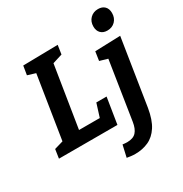

<svg xmlns="http://www.w3.org/2000/svg" viewBox="-228 -951 1296 1362"><g transform="rotate(-30 420.5 -269.5)"><path d="M428 -213H512L478 0H-1L10 -73L82 -94L163 -606L98 -626L110 -699L395 -704L384 -631L304 -606L224 -105H394ZM418 235 440 138Q450 139 458.5 140Q467 141 477 141Q527 141 551 114.5Q575 88 583 36L657 -439L592 -458L603 -531L811 -538L726 3Q711 94 677 146Q643 198 594 220Q545 242 487 242Q467 242 451.5 240Q436 238 418 235ZM752 -615Q718 -615 698.5 -635Q679 -655 679 -689Q679 -730 704.5 -755.5Q730 -781 769 -781Q803 -781 822.5 -761.5Q842 -742 842 -707Q842 -667 817 -641Q792 -615 752 -615Z"/></g></svg>

Font: Bitter
Style: Bold Italic
Weight: 700
Italic angle: -9°
Designer: Sol Matas, and Bitter project Authors
Foundry: Sol Matas
Version: Version 2.001